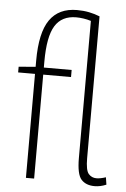

<svg xmlns="http://www.w3.org/2000/svg" viewBox="-54 -790 552 839"><g transform="rotate(5 222.0 -370.0)"><path d="M393 10Q355 10 334.5 -12.5Q314 -35 314 -107V-708Q298 -713 281 -715.5Q264 -718 249 -718Q186 -718 156.5 -670.5Q127 -623 127 -513V-487H249V-456H127V0H91V-456H17V-481L91 -487V-514Q91 -637 130.5 -693.5Q170 -750 250 -750Q278 -750 303 -745Q328 -740 350 -731V-109Q350 -56 363.5 -40.5Q377 -25 398 -25Q415 -25 439 -33L444 -1Q418 10 393 10Z"/></g></svg>

Font: Georama SemiCondensed ExtraLight
Style: Regular
Weight: 200
Width: 4
Designer: Jean-Baptiste Levee
Foundry: Production Type
Version: Version 1.000